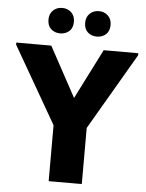

<svg xmlns="http://www.w3.org/2000/svg" viewBox="-61 -974 778 1022"><g transform="rotate(5 328.5 -462.5)"><path d="M238 0V-299L2 -709V-720H189L334 -453L469 -720H654V-709L415 -300V0ZM426 -789Q397 -789 377.5 -806.5Q358 -824 358 -857Q358 -888 377.5 -906.5Q397 -925 426 -925Q455 -925 474.5 -906.5Q494 -888 494 -857Q494 -824 474.5 -806.5Q455 -789 426 -789ZM230 -789Q201 -789 181.5 -806.5Q162 -824 162 -857Q162 -888 181.5 -906.5Q201 -925 230 -925Q259 -925 278.5 -906.5Q298 -888 298 -857Q298 -824 278.5 -806.5Q259 -789 230 -789Z"/></g></svg>

Font: Kufam
Style: Bold
Weight: 700
Designer: Wael Morcos, Artur Schmal
Foundry: Original Type
Version: Version 1.300; ttfautohint (v1.8.3)